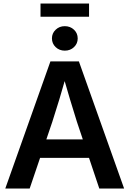

<svg xmlns="http://www.w3.org/2000/svg" viewBox="-20 -1079 741 1099"><path d="M10.3 0 268.6 -727.5H431.6L690.4 0H548.3L420.4 -381.3Q401.4 -441.4 380.6 -510.7Q359.9 -580.1 333 -673.3H367.2Q340.8 -580.1 319.8 -510.7Q298.8 -441.4 279.3 -381.3L149.9 0ZM163.1 -175.3V-281.2H538.1V-175.3ZM351.1 -789.1Q319.8 -789.1 298.6 -809.3Q277.3 -829.6 277.3 -859.4Q277.3 -888.7 298.6 -908.9Q319.8 -929.2 350.6 -929.2Q382.3 -929.2 403.6 -908.9Q424.8 -888.7 424.8 -858.9Q424.8 -829.6 403.6 -809.3Q382.3 -789.1 351.1 -789.1ZM489.7 -1058.6V-983.4H211.9V-1058.6Z"/></svg>

Font: Inter 28pt SemiBold
Style: Regular
Weight: 600
Designer: Rasmus Andersson
Foundry: rsms
Version: Version 4.001;git-66647c0bb